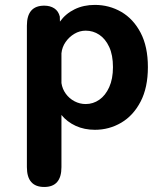

<svg xmlns="http://www.w3.org/2000/svg" viewBox="-20 -506 659 764"><path d="M87 -404Q87 -483.5 156 -483.5Q179.5 -483.5 196 -472.8Q212.5 -462 218 -440L218.5 -420Q241 -451.5 276.8 -469Q312.5 -486.5 357.5 -486.5Q414.5 -486.5 462.5 -458.8Q510.5 -431 539.5 -375.8Q568.5 -320.5 568.5 -239Q568.5 -157.5 539.5 -101.8Q510.5 -46 462.5 -17.8Q414.5 10.5 357.5 10.5Q315.5 10.5 281.2 -5.2Q247 -21 224.5 -48.5V159Q224.5 238 156 238Q87 238 87 159ZM224.5 -175.5Q228 -152 241.8 -133Q255.5 -114 276.5 -103Q297.5 -92 321 -92Q350.5 -92 375 -109Q399.5 -126 414.5 -159Q429.5 -192 429.5 -239Q429.5 -287 414.5 -319.2Q399.5 -351.5 375 -367.8Q350.5 -384 321 -384Q297 -384 276 -371.5Q255 -359 241 -338.8Q227 -318.5 224.5 -294Z"/></svg>

Font: Sono Monospace SemiBold
Style: Regular
Weight: 600
Designer: Tyler Finck
Foundry: Tyler Finck
Version: Version 2.112